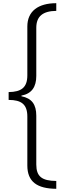

<svg xmlns="http://www.w3.org/2000/svg" viewBox="-20 -813 413 1201"><path d="M332 368V319C243 318 207 292 207 216V-89C207 -160 179 -198 114 -211V-215C179 -227 207 -270 207 -338V-639C207 -712 249 -744 332 -745V-793C219 -793 151 -743 151 -647V-342C151 -266 114 -238 34 -237V-188C114 -188 151 -160 151 -84V222C151 324 212 367 332 368Z"/></svg>

Font: Noto Sans Kannada Light
Style: Regular
Weight: 300
Designer: Jelle Bosma - Monotype Design Team
Foundry: Monotype Imaging Inc.
Version: Version 2.005